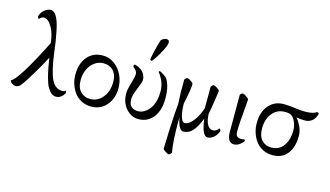

<svg xmlns="http://www.w3.org/2000/svg" viewBox="-102 -1055 2795 1626"><g transform="rotate(15 1296.0 -242.0)"><path d="M0 -32.2Q59.1 -55.7 245.1 -423.8Q236.8 -507.8 203.9 -563Q170.9 -618.2 134.8 -618.2Q124.5 -618.2 116 -613.8Q107.4 -609.4 103.8 -605.5Q100.1 -601.6 95.2 -595.2Q91.3 -595.2 86.7 -602.8Q82 -610.4 82 -616.2Q91.8 -649.4 118.4 -672.6Q145 -695.8 174.8 -695.8Q196.3 -695.8 214.1 -673.6Q231.9 -651.4 243.4 -619.1Q254.9 -586.9 264.9 -538.8Q274.9 -490.7 280.8 -451.2Q286.6 -411.6 293 -362.8Q293 -360.8 293.2 -359.9Q293.5 -358.9 293.7 -357.2Q293.9 -355.5 293.9 -354Q314 -199.7 346.2 -128.9Q379.9 -57.1 443.8 -58.1Q444.3 -58.1 444.8 -58.1Q445.3 -58.1 445.8 -58.1Q460.4 -58.1 470.2 -67.9Q473.1 -67.9 475.6 -60.1Q478 -52.2 478 -45.9Q447.3 2.9 404.8 2.9Q388.7 2.9 374.5 -3.9Q360.4 -10.7 349.1 -24.9Q337.9 -39.1 328.4 -54.4Q318.8 -69.8 311.3 -93Q303.7 -116.2 298.1 -135Q292.5 -153.8 286.9 -180.9Q281.2 -208 278.3 -224.6Q275.4 -241.2 271.2 -266.6Q267.1 -292 265.1 -301.8Q241.7 -253.9 184.3 -157.5Q127 -61 103 -29.8Q87.9 -9.8 77.4 -2.9Q66.9 3.9 47.9 3.9Q33.2 3.9 17.6 -7.6Q2 -19 0 -32.2Z M515.1 -221.2Q515.1 -319.3 565.4 -378.2Q615.7 -437 699.2 -437Q755.9 -437 801.8 -403.8Q847.7 -370.6 872.8 -316.9Q897.9 -263.2 897.9 -201.2Q897.9 -112.8 846.4 -53Q794.9 6.8 712.9 6.8Q666.5 6.8 628.2 -12.7Q589.8 -32.2 565.7 -64.7Q541.5 -97.2 528.3 -137.5Q515.1 -177.7 515.1 -221.2ZM570.3 -189Q570.3 -121.1 604 -87.2Q637.7 -53.2 687 -53.2Q754.9 -53.2 798.1 -107.2Q841.3 -161.1 841.3 -243.2Q841.3 -305.2 808.8 -340.1Q776.4 -375 723.1 -375Q678.7 -375 643.3 -348.6Q607.9 -322.3 589.1 -280Q570.3 -237.8 570.3 -189Z M1094.7 -508.8Q1094.7 -518.1 1109.4 -583.3Q1124 -648.4 1137.2 -686Q1140.1 -693.8 1155.3 -702.4Q1170.4 -710.9 1183.1 -710.9Q1209 -710.9 1209 -688Q1209 -665.5 1185.5 -619.4Q1162.1 -573.2 1138.4 -537.6Q1114.7 -502 1109.9 -500H1106.9Q1103.5 -500 1099.1 -502.7Q1094.7 -505.4 1094.7 -508.8ZM972.2 -180.2Q972.2 -212.4 990.5 -272Q1008.8 -331.5 1008.8 -356Q1008.8 -373 997.3 -387.9Q985.8 -402.8 974.1 -410.2Q971.7 -412.1 972.2 -422.1Q972.7 -432.1 976.1 -432.1Q982.9 -432.1 994.4 -429Q1005.9 -425.8 1021 -417.5Q1036.1 -409.2 1049.1 -397.2Q1062 -385.3 1071 -365.5Q1080.1 -345.7 1080.1 -321.8Q1080.1 -308.6 1066.7 -276.6Q1053.2 -244.6 1039.6 -206.8Q1025.9 -168.9 1025.9 -141.1Q1025.9 -58.1 1107.9 -58.1Q1124.5 -58.1 1142.6 -64.7Q1160.6 -71.3 1179.9 -87.2Q1199.2 -103 1214.4 -126.2Q1229.5 -149.4 1239.3 -185.8Q1249 -222.2 1249 -266.1Q1249 -317.4 1230.5 -359.1Q1211.9 -400.9 1190.9 -423.8Q1190.9 -430.7 1197.8 -434.1Q1205.1 -434.1 1231.9 -416.5Q1258.8 -398.9 1264.2 -391.1Q1304.2 -331.5 1304.2 -221.2Q1304.2 -116.2 1255.6 -55.2Q1207 5.9 1126 5.9Q1065.9 5.9 1019 -45.7Q972.2 -97.2 972.2 -180.2Z M1399.9 189.9Q1399.9 157.7 1406.5 10Q1413.1 -137.7 1420.9 -204.1Q1420.9 -216.3 1418.7 -251.5Q1416.5 -286.6 1416.5 -297.9Q1416.5 -299.3 1416.7 -324Q1417 -348.6 1417 -374.3Q1417 -399.9 1416.5 -417Q1429.2 -437 1440.9 -437Q1449.7 -437 1471.7 -422.9Q1493.7 -408.7 1493.7 -399.9Q1493.7 -353 1470.7 -246.1L1465.8 -223.1Q1465.8 -157.2 1478.5 -110.6Q1491.2 -64 1516.6 -64Q1542 -64 1568.8 -90.6Q1595.7 -117.2 1615 -152.6Q1634.3 -188 1647.9 -227.1V-297.9Q1647.9 -299.3 1648.2 -324Q1648.4 -348.6 1648.4 -374.3Q1648.4 -399.9 1647.9 -417Q1658.2 -433.6 1666.5 -436Q1668.9 -437 1671.9 -437Q1680.7 -437 1702.6 -422.9Q1724.6 -408.7 1724.6 -399.9Q1724.6 -390.1 1701.7 -246.1L1691.9 -194.8Q1691.9 -139.2 1710.2 -102.5Q1728.5 -65.9 1761.7 -65.9Q1789.1 -65.9 1812.5 -96.2Q1815.9 -96.2 1820.3 -88.6Q1824.7 -81.1 1824.7 -76.2Q1814.5 -43 1788.1 -19.5Q1761.7 3.9 1731.9 3.9Q1715.3 3.4 1702.1 -14.9Q1689 -33.2 1681.9 -60.1Q1674.8 -86.9 1671.1 -107.2Q1667.5 -127.4 1666.5 -142.1Q1658.7 -123.5 1653.3 -111.6Q1647.9 -99.6 1638.7 -82Q1629.4 -64.5 1621.6 -53.2Q1613.8 -42 1602.5 -29.1Q1591.3 -16.1 1579.8 -8.5Q1568.4 -1 1553.7 3.9Q1539.1 8.8 1522.9 8.8Q1508.3 8.8 1496.3 -3.4Q1484.4 -15.6 1477.3 -35.6Q1470.2 -55.7 1466.3 -70.6Q1462.4 -85.4 1460 -101.1Q1460.4 -97.7 1460 -41.3Q1459.5 15.1 1463.1 85Q1466.8 154.8 1476.6 207Q1466.3 223.6 1458 226.1Q1455.6 227.1 1452.6 227.1Q1443.8 227.1 1421.9 212.9Q1399.9 198.7 1399.9 189.9Z M1904.3 -88.9V-416Q1916.5 -433.1 1929.2 -433.1Q1935.5 -433.1 1959 -417.5Q1982.4 -401.9 1982.4 -392.1Q1980 -354.5 1974.6 -295.9Q1969.2 -237.3 1966.3 -194.1Q1963.4 -150.9 1963.4 -106Q1963.4 -57.1 2011.2 -57.1Q2030.8 -57.1 2039.6 -62Q2046.4 -56.6 2046.4 -47.9Q2041.5 -35.6 2016.4 -16.4Q1991.2 2.9 1963.4 2.9Q1935.1 2.9 1919.7 -20.5Q1904.3 -43.9 1904.3 -88.9Z M2105 -221.2Q2105 -319.3 2155 -377.9Q2205.1 -436.5 2288.1 -436Q2331.5 -436 2381.6 -428.5Q2431.6 -420.9 2472.2 -420.9Q2548.8 -420.9 2573.7 -443.8Q2578.1 -443.8 2584.7 -441.2Q2591.3 -438.5 2591.8 -435.1Q2591.8 -431.6 2589.6 -423.3Q2587.4 -415 2580.6 -401.6Q2573.7 -388.2 2563.5 -376.7Q2553.2 -365.2 2534.4 -356.7Q2515.6 -348.1 2492.2 -348.1Q2450.7 -348.1 2417 -355Q2436 -335.9 2457 -294.2Q2478 -252.4 2478 -207Q2478 -107.9 2431.6 -50.3Q2385.3 7.3 2302.7 6.8Q2256.3 6.8 2218 -12.7Q2179.7 -32.2 2155.5 -64.7Q2131.3 -97.2 2118.2 -137.5Q2105 -177.7 2105 -221.2ZM2160.2 -189.9Q2160.2 -122.1 2192.9 -87.6Q2225.6 -53.2 2276.9 -53.2Q2344.2 -53.2 2382.6 -105.5Q2420.9 -157.7 2420.9 -241.2Q2420.9 -279.3 2405.3 -314.7Q2389.6 -350.1 2368.2 -363.8Q2351.1 -375 2313 -375Q2244.6 -375 2202.4 -323.5Q2160.2 -272 2160.2 -189.9Z"/></g></svg>

Font: Crimson
Style: Roman
Weight: 400
Version: Version 0.8